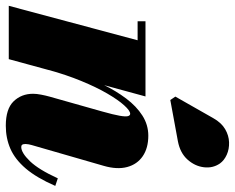

<svg xmlns="http://www.w3.org/2000/svg" viewBox="-92 -688 791 646"><g transform="rotate(90 303.0 -365.5)"><path d="M403.5 10Q347 10 321.5 -16.2Q296 -42.5 296 -82Q296 -93.5 299 -109Q302 -124.5 305.5 -137L355.5 -314Q366.5 -353 370 -373.5Q373.5 -394 371.2 -401.2Q369 -408.5 363.5 -408.5Q353 -408.5 334.8 -388.2Q316.5 -368 295 -331Q273.5 -294 252.8 -243.5Q232 -193 215.5 -133H199Q211 -178.5 227.5 -226Q244 -273.5 265 -317Q286 -360.5 312 -395Q338 -429.5 369.2 -449.5Q400.5 -469.5 437 -469.5Q478.5 -469.5 506 -450.8Q533.5 -432 542.5 -398.2Q551.5 -364.5 538.5 -319.5L468.5 -77Q467.5 -73.5 466.2 -67.2Q465 -61 465 -57Q465 -48.5 467.5 -45.2Q470 -42 475 -42Q494.5 -42 522.8 -71.2Q551 -100.5 580.5 -165L606 -156.5Q578.5 -93.5 547.5 -57.2Q516.5 -21 481 -5.5Q445.5 10 403.5 10ZM0 0 116 -433.5H52V-460H305L179.5 0ZM317 -543.5 305.5 -560.5 378 -688Q393.5 -715.5 415 -728Q436.5 -740.5 459.2 -741.2Q482 -742 501 -733.5Q520 -725 530.5 -710.5Q547 -686.5 543.2 -656.2Q539.5 -626 517.2 -601.2Q495 -576.5 455.5 -569Z"/></g></svg>

Font: Bodoni Moda 9pt Black
Style: Italic
Weight: 900
Italic angle: -13°
Designer: Owen Earl
Foundry: indestructible type
Version: Version 2.004